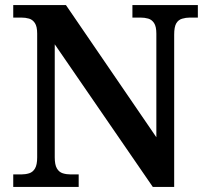

<svg xmlns="http://www.w3.org/2000/svg" viewBox="-20 -734 819 754"><path d="M32 0V-49H63Q80 -49 94.5 -53.5Q109 -58 117.5 -72.5Q126 -87 126 -116V-602Q126 -630 117 -643.5Q108 -657 94 -661Q80 -665 63 -665H32V-714H239L594 -195V-602Q594 -630 585 -643.5Q576 -657 562 -661Q548 -665 531 -665H500V-714H757V-665H726Q710 -665 695 -660.5Q680 -656 672 -642Q664 -628 664 -598V0H580L195 -560V-116Q195 -87 203.5 -72.5Q212 -58 226.5 -53.5Q241 -49 258 -49H289V0Z"/></svg>

Font: Noto Serif Armenian SemiBold
Style: Regular
Weight: 600
Version: Version 2.007